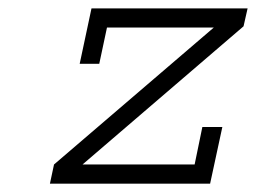

<svg xmlns="http://www.w3.org/2000/svg" viewBox="-20 -440 626 460"><path d="M199.2 -419.9H573.2L563.5 -377L177.7 -45.9H446.3L464.8 -135.7H512.7L483.4 0H99.6L109.4 -45.9L492.2 -374H236.3L217.8 -287.1H170.9Z"/></svg>

Font: Thabit-Oblique
Style: Oblique
Weight: 500
Designer: Regenerated by Nadim Shaikli
Foundry: MAK Alagha
Version: 0.01